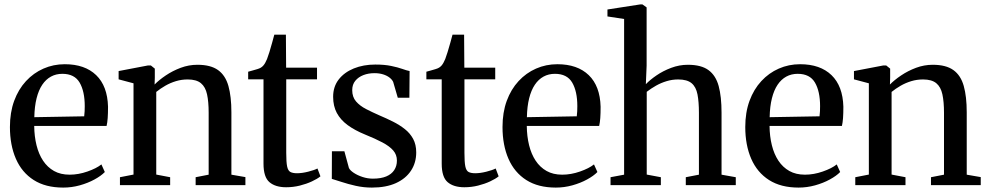

<svg xmlns="http://www.w3.org/2000/svg" viewBox="-20 -839 4480 870"><path d="M266.5 11Q186.5 11 132.8 -23.2Q79 -57.5 52 -119.5Q25 -181.5 25 -263.5Q25 -329.5 44.2 -382Q63.5 -434.5 97.8 -471.5Q132 -508.5 177 -528.2Q222 -548 273.5 -548Q364.5 -548 415.8 -498.5Q467 -449 469.5 -355.5Q469.5 -325 468 -304.2Q466.5 -283.5 463 -268.5H135Q135.5 -221 145.5 -180.8Q155.5 -140.5 175.2 -110.8Q195 -81 224.8 -64.2Q254.5 -47.5 295.5 -47.5Q335.5 -47.5 376.2 -61.8Q417 -76 439.5 -94L455 -59.5Q438 -42 408.2 -25.8Q378.5 -9.5 341.5 0.8Q304.5 11 266.5 11ZM135.5 -308 361.5 -312Q363 -323 363.5 -335Q364 -347 364 -358Q364 -425 340.8 -464.8Q317.5 -504.5 262.5 -504.5Q234 -504.5 211 -492Q188 -479.5 171.5 -455Q155 -430.5 145.8 -393.8Q136.5 -357 135.5 -308Z M585 -48V-461.5L517.5 -479.5V-517L651 -542.5H663.5L681.5 -528V-487L680.5 -456Q700.5 -476.5 731.2 -497.2Q762 -518 798.8 -531.8Q835.5 -545.5 874.5 -545.5Q934.5 -545.5 968 -521.5Q1001.5 -497.5 1015 -449.5Q1028.5 -401.5 1028.5 -330V-47.5L1092 -36.5V0H866.5V-36L925.5 -47.5V-328.5Q925.5 -378 918.2 -411.5Q911 -445 890.5 -462Q870 -479 830.5 -479Q802.5 -479 777 -471.2Q751.5 -463.5 729 -450.5Q706.5 -437.5 688 -422.5V-48L751 -36V0H523.5V-36Z M1276.5 9.5Q1228 9.5 1201 -13.5Q1174 -36.5 1174 -97.5V-479.5H1104.5V-514Q1113 -516.5 1124.2 -519.5Q1135.5 -522.5 1146 -525.8Q1156.5 -529 1162 -532.5Q1168.5 -536.5 1173.2 -542Q1178 -547.5 1182 -554.8Q1186 -562 1190 -571.5Q1194.5 -583 1200.8 -603.2Q1207 -623.5 1213 -645.2Q1219 -667 1223 -682H1275.5L1276.5 -532.5H1416.5V-479.5H1277V-146.5Q1277 -104.5 1281 -85Q1285 -65.5 1295.8 -59.8Q1306.5 -54 1326 -54Q1348.5 -54 1376.2 -61Q1404 -68 1418.5 -75.5L1432 -40Q1418 -28.5 1393.2 -17Q1368.5 -5.5 1338.5 2Q1308.5 9.5 1276.5 9.5Z M1665 11Q1627.5 11 1592 3Q1556.5 -5 1528 -14.5Q1499.5 -24 1483.5 -28.5L1484 -153.5H1540.5L1561 -78Q1566 -67 1583 -55.8Q1600 -44.5 1623 -37Q1646 -29.5 1669.5 -29.5Q1706 -29.5 1730 -39.5Q1754 -49.5 1766.2 -68Q1778.5 -86.5 1778.5 -111.5Q1778.5 -138 1761.8 -157.2Q1745 -176.5 1713 -193.5Q1681 -210.5 1634 -229.5Q1587.5 -248.5 1555.2 -272.2Q1523 -296 1506.2 -327.2Q1489.5 -358.5 1489.5 -400.5Q1489.5 -446 1514.5 -478.5Q1539.5 -511 1583 -528.8Q1626.5 -546.5 1680.5 -546.5Q1722.5 -546.5 1752.5 -540.2Q1782.5 -534 1802.8 -526.8Q1823 -519.5 1836 -517L1835 -396H1782.5L1761.5 -468Q1756.5 -478.5 1745 -487.5Q1733.5 -496.5 1716 -502Q1698.5 -507.5 1676.5 -507.5Q1649.5 -507.5 1626.8 -498.8Q1604 -490 1590 -473Q1576 -456 1576 -430.5Q1576 -399.5 1593.2 -379.5Q1610.5 -359.5 1638.5 -345Q1666.5 -330.5 1698.5 -316.5Q1730.5 -303 1760.5 -288Q1790.5 -273 1814.2 -254.2Q1838 -235.5 1852 -209.8Q1866 -184 1866 -148.5Q1866 -101.5 1842.2 -65.5Q1818.5 -29.5 1773.8 -9.2Q1729 11 1665 11Z M2084 9.5Q2035.5 9.5 2008.5 -13.5Q1981.5 -36.5 1981.5 -97.5V-479.5H1912V-514Q1920.5 -516.5 1931.8 -519.5Q1943 -522.5 1953.5 -525.8Q1964 -529 1969.5 -532.5Q1976 -536.5 1980.8 -542Q1985.5 -547.5 1989.5 -554.8Q1993.5 -562 1997.5 -571.5Q2002 -583 2008.2 -603.2Q2014.5 -623.5 2020.5 -645.2Q2026.5 -667 2030.5 -682H2083L2084 -532.5H2224V-479.5H2084.5V-146.5Q2084.5 -104.5 2088.5 -85Q2092.5 -65.5 2103.2 -59.8Q2114 -54 2133.5 -54Q2156 -54 2183.8 -61Q2211.5 -68 2226 -75.5L2239.5 -40Q2225.5 -28.5 2200.8 -17Q2176 -5.5 2146 2Q2116 9.5 2084 9.5Z M2498.5 11Q2418.5 11 2364.8 -23.2Q2311 -57.5 2284 -119.5Q2257 -181.5 2257 -263.5Q2257 -329.5 2276.2 -382Q2295.5 -434.5 2329.8 -471.5Q2364 -508.5 2409 -528.2Q2454 -548 2505.5 -548Q2596.5 -548 2647.8 -498.5Q2699 -449 2701.5 -355.5Q2701.5 -325 2700 -304.2Q2698.5 -283.5 2695 -268.5H2367Q2367.5 -221 2377.5 -180.8Q2387.5 -140.5 2407.2 -110.8Q2427 -81 2456.8 -64.2Q2486.5 -47.5 2527.5 -47.5Q2567.5 -47.5 2608.2 -61.8Q2649 -76 2671.5 -94L2687 -59.5Q2670 -42 2640.2 -25.8Q2610.5 -9.5 2573.5 0.8Q2536.5 11 2498.5 11ZM2367.5 -308 2593.5 -312Q2595 -323 2595.5 -335Q2596 -347 2596 -358Q2596 -425 2572.8 -464.8Q2549.5 -504.5 2494.5 -504.5Q2466 -504.5 2443 -492Q2420 -479.5 2403.5 -455Q2387 -430.5 2377.8 -393.8Q2368.5 -357 2367.5 -308Z M2808 -47.5V-753L2732.5 -764.5V-796L2881 -819H2891L2910 -805.5V-541.5L2906.5 -457.5Q2925 -477 2954.5 -497.2Q2984 -517.5 3021 -531.5Q3058 -545.5 3097 -545.5Q3157.5 -545.5 3190.5 -521.2Q3223.5 -497 3236.5 -449Q3249.5 -401 3249.5 -328.5V-47.5L3314 -36V0H3087.5V-36L3147 -47.5V-328Q3147 -377.5 3140.5 -411.2Q3134 -445 3113.8 -462Q3093.5 -479 3053 -479Q3026 -479 3000.5 -471.2Q2975 -463.5 2952.5 -450.8Q2930 -438 2910.5 -423V-48L2974.5 -36V0H2746.5V-36Z M3598.5 11Q3518.5 11 3464.8 -23.2Q3411 -57.5 3384 -119.5Q3357 -181.5 3357 -263.5Q3357 -329.5 3376.2 -382Q3395.5 -434.5 3429.8 -471.5Q3464 -508.5 3509 -528.2Q3554 -548 3605.5 -548Q3696.5 -548 3747.8 -498.5Q3799 -449 3801.5 -355.5Q3801.5 -325 3800 -304.2Q3798.5 -283.5 3795 -268.5H3467Q3467.5 -221 3477.5 -180.8Q3487.5 -140.5 3507.2 -110.8Q3527 -81 3556.8 -64.2Q3586.5 -47.5 3627.5 -47.5Q3667.5 -47.5 3708.2 -61.8Q3749 -76 3771.5 -94L3787 -59.5Q3770 -42 3740.2 -25.8Q3710.5 -9.5 3673.5 0.8Q3636.5 11 3598.5 11ZM3467.5 -308 3693.5 -312Q3695 -323 3695.5 -335Q3696 -347 3696 -358Q3696 -425 3672.8 -464.8Q3649.5 -504.5 3594.5 -504.5Q3566 -504.5 3543 -492Q3520 -479.5 3503.5 -455Q3487 -430.5 3477.8 -393.8Q3468.5 -357 3467.5 -308Z M3917 -48V-461.5L3849.5 -479.5V-517L3983 -542.5H3995.5L4013.5 -528V-487L4012.5 -456Q4032.5 -476.5 4063.2 -497.2Q4094 -518 4130.8 -531.8Q4167.5 -545.5 4206.5 -545.5Q4266.5 -545.5 4300 -521.5Q4333.5 -497.5 4347 -449.5Q4360.5 -401.5 4360.5 -330V-47.5L4424 -36.5V0H4198.5V-36L4257.5 -47.5V-328.5Q4257.5 -378 4250.2 -411.5Q4243 -445 4222.5 -462Q4202 -479 4162.5 -479Q4134.5 -479 4109 -471.2Q4083.5 -463.5 4061 -450.5Q4038.5 -437.5 4020 -422.5V-48L4083 -36V0H3855.5V-36Z"/></svg>

Font: Merriweather 72pt
Style: Regular
Weight: 400
Version: Version 2.100